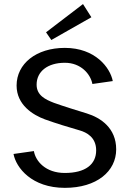

<svg xmlns="http://www.w3.org/2000/svg" viewBox="-20 -899 632 935"><path d="M425 -815 384.2 -879.2 204.2 -741.7 230 -704.2ZM45.8 -149.2C58.3 -82.5 134.2 15.8 295.8 15.8C451.7 15.8 545.8 -65 545.8 -171.7C545.8 -275.8 470 -325.8 402.5 -346.7C359.2 -360 288.3 -381.7 242.5 -398.3C201.7 -414.2 158.3 -434.2 158.3 -486.7C158.3 -550.8 211.7 -593.3 295.8 -593.3C374.2 -593.3 420.8 -538.3 430 -490L529.2 -504.2C516.7 -569.2 444.2 -665.8 295.8 -665.8C155.8 -665.8 60.8 -588.3 60.8 -482.5C60.8 -388.3 140 -339.2 199.2 -317.5C247.5 -300 320 -277.5 367.5 -264.2C402.5 -254.2 448.3 -230 448.3 -166.7C448.3 -98.3 395.8 -56.7 295.8 -56.7C201.7 -56.7 153.3 -114.2 145 -163.3Z"/></svg>

Font: Boon Medium
Style: Regular
Weight: 500
Designer: Sungsit Sawaiwan
Foundry: FontUni
Version: Version 2.0